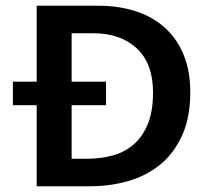

<svg xmlns="http://www.w3.org/2000/svg" viewBox="-20 -650 725 670"><path d="M323 -630Q394 -630 453 -611Q512 -592 554.5 -554Q597 -516 620.5 -459.5Q644 -403 644 -328Q644 -241 616 -178.5Q588 -116 540 -76.5Q492 -37 428.5 -18.5Q365 0 293 0H108V-283H25V-365H108V-630ZM350 -365V-283H230V-96H284Q328 -96 369.5 -106.5Q411 -117 443 -143Q475 -169 494.5 -214Q514 -259 514 -328Q514 -428 457.5 -481Q401 -534 305 -534H230V-365Z"/></svg>

Font: Mukta Mahee SemiBold
Style: Regular
Weight: 600
Designer: Shuchita Grover, Noopur Datye, Girish Dalvi, Yashodeep Gholap
Foundry: Ek Type
Version: Version 2.538;PS 1.000;hotconv 16.6.51;makeotf.lib2.5.65220;